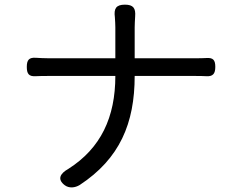

<svg xmlns="http://www.w3.org/2000/svg" viewBox="-20 -785 1020 824"><path d="M331 -459H475C475 -282 413 -149 273 -60C237 -40 225 -15 258 10C277 24 302 21 322 9C494 -104 558 -256 558 -459H817C832 -459 850 -459 865 -458C894 -456 904 -469 904 -498C904 -527 895 -538 866 -536C851 -535 834 -535 818 -535H558V-667C558 -680 559 -697 560 -714C563 -750 552 -765 516 -765C478 -765 468 -748 473 -711C474 -695 475 -680 475 -668V-535H330H186C169 -535 151 -536 134 -537C105 -539 95 -528 95 -498C95 -468 104 -456 134 -458C150 -459 169 -459 188 -459Z"/></svg>

Font: GenSenRounded2 TW R
Style: Regular
Weight: 400
Version: Version 2.100;PS 2.1;hotconv 16.6.51;makeotf.lib2.5.65220 DE